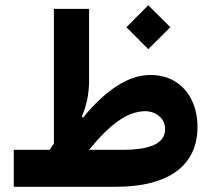

<svg xmlns="http://www.w3.org/2000/svg" viewBox="-20 -719 813 739"><path d="M322.9 -142.3Q369.7 -200.1 408.1 -232.5Q446.5 -264.8 478.4 -277.9Q510.2 -291 536.9 -291Q571.1 -291 593.3 -271.3Q615.5 -251.7 615.5 -222.5Q615.5 -198.8 602.6 -183.2Q589.7 -167.6 567.2 -158.7Q544.8 -149.9 516 -146.1Q487.2 -142.3 454.9 -142.3ZM171.1 -142.3H33V0H422.8Q503.2 0 562.8 -15.8Q622.5 -31.5 661.8 -61.4Q701.1 -91.3 720.6 -133.9Q740.1 -176.6 740.1 -230.1Q740.1 -288.7 717.9 -333.9Q695.7 -379.1 655.1 -404.7Q614.4 -430.4 558.8 -430.4Q434.8 -430.4 299.2 -266L294.8 -269.6Q309.7 -305.5 316.3 -339.1Q322.9 -372.8 322.9 -409.6V-684.9H187.5V-167Q183.3 -160.8 179.2 -154.8Q175.2 -148.8 171.1 -142.3ZM466.6 -614.2 550.7 -529.7 635.6 -614.2 550.7 -698.8Z"/></svg>

Font: Estedad-FD VF
Style: Regular
Weight: 100
Designer: Amin Abedi
Version: Version 7.3